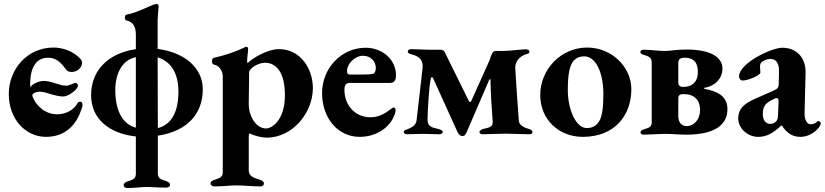

<svg xmlns="http://www.w3.org/2000/svg" viewBox="-20 -671 4128 961"><path d="M210 14C309 14 362 -48 386 -120C390 -129 393 -139 393 -146C393 -156 388 -162 381 -162C375 -162 371 -160 367 -153C350 -121 310 -99 265 -99C209 -99 160 -139 142 -191C141 -195 144 -202 147 -203C155 -208 166 -212 179 -212C196 -212 218 -205 240 -198C259 -193 278 -188 297 -188C321 -188 370 -222 370 -243C370 -251 364 -256 357 -256C349 -256 329 -242 310 -242C296 -242 276 -248 257 -254C236 -261 216 -266 199 -266C176 -266 142 -252 132 -234C131 -239 131 -249 131 -257C133 -334 161 -382 221 -382C254 -382 279 -367 310 -324C318 -313 326 -311 339 -311C363 -310 391 -330 391 -358C391 -363 388 -370 383 -376C345 -417 292 -433 247 -433C116 -433 24 -324 24 -201C24 -70 112 14 210 14Z M436 -195C436 -73 530 -2 660 12V198C660 226 642 229 622 236C608 240 599 246 599 256C599 265 606 270 620 270C659 270 680 265 712 265C743 265 770 268 810 268C823 268 831 263 831 254C831 244 822 239 808 234C788 227 770 225 770 196V8C918 -14 995 -102 995 -224C995 -334 900 -410 769 -426V-571C770 -602 774 -629 774 -639C774 -645 772 -651 764 -651C761 -651 757 -650 752 -649C721 -638 664 -607 614 -598C608 -597 605 -592 605 -583C605 -574 608 -569 615 -568C648 -561 660 -534 660 -497V-425C523 -405 436 -320 436 -195ZM769 -384C838 -362 873 -303 873 -212C873 -117 842 -48 770 -30ZM660 -385V-32C591 -50 557 -121 557 -220C557 -302 591 -371 660 -385Z M1054 262C1094 262 1128 257 1163 257C1198 257 1244 262 1284 262C1292 262 1301 256 1301 248C1301 238 1292 232 1279 228C1245 218 1225 209 1225 181V15C1225 7 1226 -3 1229 -3C1254 9 1292 18 1315 18C1444 18 1546 -106 1546 -230C1546 -327 1484 -425 1377 -425C1314 -425 1238 -375 1219 -355C1218 -356 1217 -361 1217 -367C1217 -385 1222 -414 1222 -425C1222 -431 1220 -437 1213 -437C1208 -437 1201 -432 1196 -430C1157 -411 1098 -392 1052 -382C1045 -380 1041 -376 1041 -365C1041 -353 1045 -349 1053 -347C1079 -342 1095 -313 1095 -289V190C1095 212 1085 219 1057 228C1043 232 1034 237 1034 248C1034 257 1044 262 1054 262ZM1312 -28C1257 -28 1225 -98 1225 -146L1227 -310C1227 -327 1270 -357 1307 -357C1338 -357 1406 -340 1406 -194C1406 -68 1340 -28 1312 -28Z M1780 14C1869 14 1932 -38 1952 -90C1958 -103 1960 -113 1960 -120C1960 -128 1956 -133 1950 -133C1946 -133 1941 -129 1936 -125C1904 -100 1873 -84 1834 -84C1758 -84 1704 -144 1704 -221C1704 -247 1712 -256 1731 -256H1931C1953 -256 1962 -268 1962 -294C1962 -372 1895 -432 1810 -432C1689 -432 1592 -330 1592 -205C1592 -79 1672 14 1780 14ZM1731 -298C1722 -298 1717 -303 1717 -312C1715 -351 1756 -392 1797 -392C1833 -392 1861 -366 1861 -331C1861 -317 1856 -305 1850 -303C1837 -299 1829 -298 1791 -298Z M2294 10C2304 10 2309 5 2316 -10L2428 -270C2430 -273 2432 -275 2433 -275C2434 -275 2435 -274 2435 -272C2436 -203 2441 -129 2446 -63C2448 -38 2434 -33 2396 -25C2389 -22 2380 -18 2380 -9C2380 -2 2388 1 2396 1C2428 1 2479 -2 2510 -2C2539 -2 2600 1 2632 1C2638 1 2645 -2 2645 -10C2645 -19 2636 -22 2629 -25C2602 -32 2580 -44 2577 -65C2568 -186 2567 -202 2559 -328C2557 -365 2583 -390 2612 -399C2620 -402 2630 -403 2630 -412C2630 -421 2622 -424 2610 -424C2584 -424 2540 -416 2495 -416H2461C2446 -416 2438 -396 2431 -371L2339 -166C2337 -162 2335 -160 2333 -160C2331 -160 2329 -162 2326 -167L2206 -410C2204 -415 2196 -422 2188 -422C2171 -422 2154 -422 2137 -422C2100 -422 2062 -425 2039 -425C2030 -425 2021 -421 2021 -413C2021 -404 2031 -401 2043 -398C2082 -388 2099 -367 2095 -329L2065 -69C2062 -44 2044 -35 2022 -25C2014 -22 2001 -19 2001 -11C2001 -4 2007 1 2018 1C2016 1 2064 -1 2100 -1C2133 -1 2137 1 2178 1C2184 1 2196 -2 2196 -10C2196 -19 2184 -22 2176 -25C2138 -34 2120 -37 2120 -75C2120 -108 2127 -234 2135 -271C2136 -280 2139 -285 2142 -285C2144 -285 2146 -283 2148 -279L2270 -10C2277 4 2286 10 2294 10Z M2897 14C3058 14 3140 -95 3140 -224C3140 -336 3042 -433 2919 -433C2787 -433 2684 -323 2684 -195C2684 -73 2777 14 2897 14ZM2917 -30C2862 -30 2822 -124 2822 -220C2822 -292 2829 -342 2852 -368C2866 -382 2882 -389 2904 -389C2962 -389 3000 -308 3000 -200C3000 -138 2995 -91 2979 -64C2965 -41 2944 -30 2917 -30Z M3200 -397C3233 -388 3242 -381 3242 -354V-61C3242 -35 3230 -32 3201 -23C3192 -21 3186 -14 3186 -8C3186 -2 3192 3 3200 3C3216 3 3274 0 3305 -1C3345 -1 3375 3 3415 3C3556 3 3621 -45 3621 -125C3621 -192 3567 -215 3507 -226C3502 -227 3504 -232 3507 -232C3559 -240 3596 -279 3596 -327C3596 -383 3541 -423 3416 -423C3361 -423 3342 -416 3306 -416C3267 -416 3248 -422 3200 -422C3192 -422 3185 -418 3185 -411C3185 -406 3189 -400 3200 -397ZM3403 -200C3453 -200 3484 -172 3484 -120C3484 -76 3456 -40 3417 -40C3390 -40 3375 -59 3375 -91V-180C3375 -198 3389 -200 3403 -200ZM3408 -382C3449 -382 3473 -362 3473 -310C3473 -269 3452 -236 3399 -236C3383 -236 3375 -244 3375 -259V-355C3375 -373 3383 -382 3408 -382Z M3775 14C3815 14 3847 -2 3891 -43H3893C3919 -4 3947 14 3986 14C4016 14 4046 1 4070 -23C4082 -35 4088 -46 4088 -54C4088 -60 4082 -65 4076 -65C4074 -65 4072 -64 4070 -62C4060 -53 4050 -49 4037 -49C4019 -49 4006 -73 4007 -104L4012 -306C4014 -382 3967 -432 3896 -432C3839 -432 3679 -353 3679 -289C3679 -277 3687 -268 3697 -268C3727 -268 3786 -295 3786 -308C3786 -316 3784 -329 3784 -337C3784 -345 3785 -352 3790 -358C3799 -367 3819 -376 3836 -376C3866 -376 3880 -352 3879 -315L3878 -258C3878 -232 3875 -228 3849 -216L3760 -177C3703 -152 3675 -125 3675 -79C3675 -29 3721 14 3775 14ZM3835 -51C3818 -51 3798 -63 3798 -101C3798 -144 3816 -158 3855 -176C3860 -179 3864 -180 3867 -180C3872 -180 3877 -177 3877 -164L3874 -92C3874 -80 3871 -72 3867 -66C3858 -56 3849 -51 3835 -51Z"/></svg>

Font: EB Garamond
Style: Bold
Weight: 700
Designer: Georg Duffner and Octavio Pardo
Foundry: Georg Duffner
Version: Version 1.000;PS 001.000;hotconv 1.0.88;makeotf.lib2.5.64775